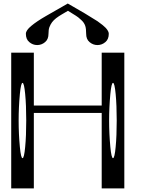

<svg xmlns="http://www.w3.org/2000/svg" viewBox="-20 -1041 790 1061"><path d="M589.8 -521.5Q583 -449.2 583 -375Q583 -300.8 589.8 -228.5Q595.7 -167 604.5 -167Q613.3 -167 619.1 -228.5Q625 -290 625 -375Q625 -460 619.1 -521.5Q613.3 -583 604.5 -583Q595.7 -583 589.8 -521.5ZM89.8 -521.5Q83 -449.2 83 -375Q83 -300.8 89.8 -228.5Q95.7 -167 104.5 -167Q113.3 -167 119.1 -228.5Q125 -290 125 -375Q125 -460 119.1 -521.5Q113.3 -583 104.5 -583Q95.7 -583 89.8 -521.5ZM667 -750V0H542V-417H167V0H42V-750H167V-458H542V-750ZM581.1 -854.5Q581.1 -824.2 562.5 -808.6Q543 -792 518.6 -792Q494.1 -792 474.6 -808.6Q456.1 -824.2 456.1 -854.5Q456.1 -882.8 451.2 -897.5Q445.3 -916 428.7 -930.7Q411.1 -947.3 399.4 -954.1Q387.7 -961.9 355.5 -981.4L319.3 -960Q305.7 -952.1 290 -940.4Q276.4 -929.7 267.6 -918Q258.8 -906.2 252.9 -890.6Q248 -877 248 -854.5Q248 -824.2 229.5 -808.6Q210 -792 185.5 -792Q161.1 -792 141.6 -808.6Q123 -824.2 123 -854.5Q123 -873 152.3 -897.5Q182.6 -922.9 233.4 -952.1L354.5 -1021.5L447.3 -967.8Q511.7 -928.7 518.6 -923.8Q551.8 -900.4 564.5 -886.7Q581.1 -868.2 581.1 -854.5Z"/></svg>

Font: okolaksMetalik
Style: bold
Weight: 700
Width: 7
Version: Version 0.6